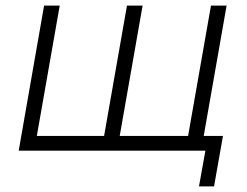

<svg xmlns="http://www.w3.org/2000/svg" viewBox="-20 -540 885 688"><path d="M693 128H747L779 -53H710L792 -520H736L654 -53H409L491 -520H435L353 -53H112L194 -520H138L47 0H716Z"/></svg>

Font: Fixel Display 20240404 Light
Style: Italic
Weight: 300
Italic angle: -10°
Designer: AlfaBravo + MacPaw
Foundry: Kyrylo Tkachov, Marchela Mozhyna, Serhii Makarenko, Maria Weinstein, Zakhar Kryvoshyya
Version: Version 1.211;Glyphs 3.2 (3225)